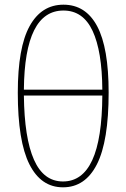

<svg xmlns="http://www.w3.org/2000/svg" viewBox="-20 -790 540 820"><path d="M249 10Q155 10 105.5 -88.5Q56 -187 56 -394Q56 -587 106.5 -678.5Q157 -770 251 -770Q346 -770 395 -678Q444 -586 444 -395Q444 -187 394 -88.5Q344 10 249 10ZM417 -407Q416 -571 375.5 -658Q335 -745 251 -745Q85 -745 82 -407ZM249 -15Q332 -15 374 -106Q416 -197 417 -382H82Q84 -201 125 -108Q166 -15 249 -15Z"/></svg>

Font: Noto Sans Mono ExtraCondensed Thin
Style: Regular
Weight: 100
Width: 2
Designer: Monotype Design Team
Foundry: Monotype Imaging Inc.
Version: Version 2.014; ttfautohint (v1.8.4.7-5d5b)